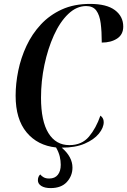

<svg xmlns="http://www.w3.org/2000/svg" viewBox="-20 -746 651 983"><path d="M239 217Q209 217 191.5 206Q174 195 174 177Q174 158 186 147Q193 156 204 162Q215 168 232 168Q261 168 276 149Q291 130 291 98Q291 77 286 55.5Q281 34 267 9Q172 -1 116 -68.5Q60 -136 60 -256Q60 -318 73.5 -384Q87 -450 115.5 -511Q144 -572 189 -620.5Q234 -669 296.5 -697.5Q359 -726 441 -726Q526 -726 568.5 -694Q611 -662 611 -610Q611 -569 579.5 -548.5Q548 -528 501 -528Q501 -585 495.5 -627Q490 -669 473 -692Q456 -715 421 -715Q372 -715 329.5 -674.5Q287 -634 256 -565.5Q225 -497 207.5 -414Q190 -331 190 -246Q190 -126 228 -64.5Q266 -3 335 -3Q399 -3 435.5 -46.5Q472 -90 494 -154Q501 -149 506 -141Q511 -133 511 -121Q511 -92 486 -61.5Q461 -31 413.5 -10.5Q366 10 296 10Q351 57 351 112Q351 154 322.5 185.5Q294 217 239 217Z"/></svg>

Font: Noto Serif Display Condensed SemiBold
Style: Italic
Weight: 600
Width: 3
Italic angle: -12°
Designer: Monotype Design Team
Foundry: Monotype Imaging Inc.
Version: Version 2.009